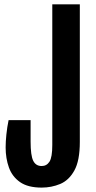

<svg xmlns="http://www.w3.org/2000/svg" viewBox="-20 -854 441 882"><path d="M5.9 -176.8Q5.9 -203.1 9.3 -236.3Q12.7 -269.5 19.5 -302.2H120.6V-204.1Q120.6 -139.6 132.6 -115.5Q144.5 -91.3 171.4 -91.3Q194.3 -91.3 207.3 -111.3Q220.2 -131.3 220.2 -188V-834H346.7V-202.1Q346.7 -115.7 321.5 -70.6Q296.4 -25.4 256.3 -8.8Q216.3 7.8 171.4 7.8Q108.4 7.8 72.3 -17.3Q36.1 -42.5 21 -84.5Q5.9 -126.5 5.9 -176.8Z"/></svg>

Font: Fjalla One
Style: Regular
Weight: 400
Designer: Irina Smirnova, Eben Sorkin
Foundry: Sorkin Type
Version: Version 1.002; ttfautohint (v1.8.4.7-5d5b);gftools[0.9.25]